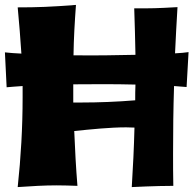

<svg xmlns="http://www.w3.org/2000/svg" viewBox="-20 -745 794 781"><path d="M702 -716C614 -711 600 -711 526 -711C528 -648 530 -585 531 -522C452 -520 363 -519 279 -520C280 -589 284 -657 289 -725C188 -717 130 -715 52 -715C58 -651 63 -589 67 -527C41 -528 19 -530 0 -532L7 -390C25 -392 47 -393 72 -395V-349C72 -226 65 -105 52 16C111 12 160 9 211 9C238 9 265 10 295 11C289 -63 285 -137 282 -212C350 -219 427 -227 493 -227C505 -227 516 -226 527 -226C525 -145 521 -64 516 16C516 16 613 11 685 11C684 -33 684 -77 684 -121C684 -212 685 -303 688 -395L739 -391L747 -533C732 -531 714 -529 692 -528C695 -590 698 -653 702 -716ZM531 -401C530 -380 530 -358 530 -337C458 -331 381 -328 310 -328H278V-402C362 -403 451 -403 531 -401Z"/></svg>

Font: Galindo
Style: Regular
Weight: 400
Designer: Astigmatic (AOETI)
Foundry: Astigmatic (AOETI)
Version: Version 1.000